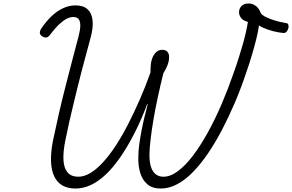

<svg xmlns="http://www.w3.org/2000/svg" viewBox="-20 -1067 1682 1106"><path d="M415 19Q326 19 292.5 -51Q259 -121 285 -256Q301 -333 318.5 -409.5Q336 -486 355.5 -562Q375 -638 394.5 -713Q414 -788 433 -859Q442 -894 442.5 -918.5Q443 -943 433.5 -956Q424 -969 402 -969Q382 -969 360.5 -957Q339 -945 316 -922.5Q293 -900 267 -865Q257 -852 246.5 -851Q236 -850 222 -858Q210 -867 209.5 -878Q209 -889 218 -903Q248 -947 280 -976.5Q312 -1006 346 -1021Q380 -1036 414 -1036Q459 -1036 483.5 -1014.5Q508 -993 513 -952Q518 -911 503 -854Q490 -806 477 -757.5Q464 -709 451 -660Q438 -611 426 -561.5Q414 -512 402 -462.5Q390 -413 378.5 -362.5Q367 -312 357 -261Q343 -193 345.5 -146Q348 -99 369 -74Q390 -49 431 -49Q466 -49 502.5 -71.5Q539 -94 576 -135Q613 -176 649 -231.5Q685 -287 719.5 -354.5Q754 -422 786.5 -496.5Q819 -571 847 -650Q847 -662 847 -669Q847 -676 848 -684Q849 -710 857 -731.5Q865 -753 879.5 -766.5Q894 -780 914 -780Q936 -780 945.5 -767.5Q955 -755 954 -736Q954 -716 945 -692Q936 -668 921 -645Q903 -572 888.5 -504.5Q874 -437 864 -378Q854 -319 848 -269Q842 -219 841 -183Q840 -139 848.5 -109.5Q857 -80 875.5 -64.5Q894 -49 922 -49Q962 -49 1006 -82Q1050 -115 1093.5 -173Q1137 -231 1178.5 -306.5Q1220 -382 1256.5 -467Q1293 -552 1323 -639Q1341 -689 1355 -733Q1369 -777 1379.5 -814.5Q1390 -852 1397 -883.5Q1404 -915 1408 -941Q1382 -947 1369.5 -962.5Q1357 -978 1357 -997Q1357 -1018 1371.5 -1032.5Q1386 -1047 1412 -1047Q1435 -1047 1454 -1032.5Q1473 -1018 1482 -992Q1489 -980 1511.5 -969Q1534 -958 1564.5 -948.5Q1595 -939 1628 -934Q1638 -933 1640.5 -925.5Q1643 -918 1642 -909Q1640 -896 1632 -886Q1624 -876 1612 -877Q1601 -878 1586 -880.5Q1571 -883 1555 -887Q1539 -891 1523 -896.5Q1507 -902 1494 -908Q1481 -914 1472 -921Q1467 -886 1457 -845Q1447 -804 1432 -753Q1417 -702 1394 -636Q1366 -553 1331.5 -472.5Q1297 -392 1258.5 -318.5Q1220 -245 1178.5 -184Q1137 -123 1092.5 -77Q1048 -31 1001 -6Q954 19 906 19Q858 19 829 -5.5Q800 -30 787.5 -72Q775 -114 777 -165Q777 -197 782 -234Q787 -271 794.5 -310.5Q802 -350 811.5 -389.5Q821 -429 831 -467H828Q792 -372 752.5 -295.5Q713 -219 672 -160Q631 -101 588.5 -61Q546 -21 502.5 -1Q459 19 415 19Z"/></svg>

Font: Playwrite CO Light
Style: Regular
Weight: 300
Version: Version 1.002